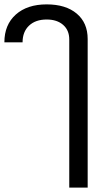

<svg xmlns="http://www.w3.org/2000/svg" viewBox="-181 -606 494 876"><path d="M135 -426Q135 -468 107 -492.5Q79 -517 32 -517Q-19 -517 -48.5 -489Q-78 -461 -78 -413H-161Q-161 -493 -109 -539.5Q-57 -586 32 -586Q119 -586 169 -544Q219 -502 219 -428V250H135Z"/></svg>

Font: Sarabun
Style: Regular
Weight: 400
Designer: Suppakit Chalermlarp | Katatrad Co.,Ltd.
Foundry: Cadson Demak Co.,Ltd.
Version: Version 1.000; ttfautohint (v1.6)